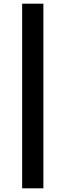

<svg xmlns="http://www.w3.org/2000/svg" viewBox="-20 -780 355 1040"><path d="M100 -760H215V240H100Z"/></svg>

Font: Science Gothic
Style: Regular
Weight: 400
Designer: Thomas Phinney, Vassil Kateliev, Brandon Buerkle
Foundry: Font Detective LLC
Version: Version 1.018